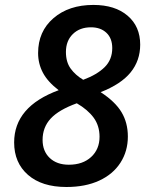

<svg xmlns="http://www.w3.org/2000/svg" viewBox="-20 -745 591 775"><path d="M356.9 -725.1Q444.3 -725.1 495.1 -681.6Q545.9 -638.2 545.9 -564.9Q545.9 -500.5 507.3 -452.9Q468.8 -405.3 386.2 -373Q444.8 -335 470.5 -292.2Q496.1 -249.5 496.1 -193.8Q496.1 -134.8 466.1 -88.1Q436 -41.5 380.4 -15.9Q324.7 9.8 248 9.8Q148.9 9.8 93 -39.1Q37.1 -87.9 37.1 -169.9Q37.1 -314.9 216.8 -380.9Q172.4 -415 153.1 -451.7Q133.8 -488.3 133.8 -530.8Q133.8 -618.2 195.8 -671.6Q257.8 -725.1 356.9 -725.1ZM290 -328.1Q217.3 -301.8 184.6 -266.4Q151.9 -231 151.9 -180.2Q151.9 -134.8 180.7 -107.4Q209.5 -80.1 257.8 -80.1Q314 -80.1 347.9 -111.3Q381.8 -142.6 381.8 -192.9Q381.8 -237.3 358.2 -269.8Q334.5 -302.2 290 -328.1ZM347.2 -634.8Q301.8 -634.8 273.9 -607.4Q246.1 -580.1 246.1 -535.2Q246.1 -494.6 265.1 -468.3Q284.2 -441.9 315.9 -422.9Q372.1 -443.8 402.6 -474.1Q433.1 -504.4 433.1 -550.8Q433.1 -590.3 409.7 -612.5Q386.2 -634.8 347.2 -634.8Z"/></svg>

Font: f51947593470240   
Style: Italic
Weight: 600
Italic angle: -12°
Foundry: Ascender Corporation
Version: Version 1.10